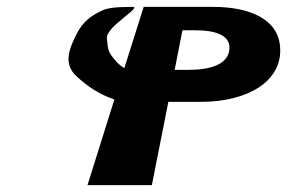

<svg xmlns="http://www.w3.org/2000/svg" viewBox="-20 -540 877 558"><path d="M290.6 -429C286.8 -463 402.2 -524 361.6 -520C356.4 -519 302.9 -522 278 -510C240.4 -493 220.5 -474 205.2 -446C179.9 -398 163.2 -354 202.7 -318C234.2 -289 269.6 -265 312.4 -251L234.3 -2H421.3L469.3 -244H564.3C700.3 -244 799.5 -304 794.2 -400C790.9 -483 707.6 -520 599.6 -520H397.6L341.3 -342C333.1 -347 326.9 -352 321.6 -357C292.7 -390 294.7 -390 290.6 -429ZM487.6 -337 510.2 -452H548.2C601.2 -452 650.3 -440 646.8 -397C642.7 -351 587.6 -337 528.6 -337Z"/></svg>

Font: Hussar Milosc
Style: Obl
Weight: 700
Foundry: Cannot Into Space Fonts
Version: Version 1.02